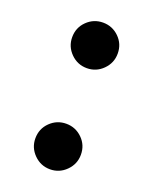

<svg xmlns="http://www.w3.org/2000/svg" viewBox="-112 -613 557 697"><g transform="rotate(20 166.0 -265.0)"><path d="M166 -372.1Q129.9 -372.1 104 -397.9Q78.1 -423.8 78.1 -460Q78.1 -497.1 104 -522.5Q129.9 -547.9 166 -547.9Q202.1 -547.9 228 -522.5Q253.9 -497.1 253.9 -460Q253.9 -423.8 228 -397.9Q202.1 -372.1 166 -372.1ZM166 18.6Q129.9 18.6 104 -7.3Q78.1 -33.2 78.1 -69.3Q78.1 -106.4 104 -131.8Q129.9 -157.2 166 -157.2Q202.1 -157.2 228 -131.8Q253.9 -106.4 253.9 -69.3Q253.9 -33.2 228 -7.3Q202.1 18.6 166 18.6Z"/></g></svg>

Font: Sen ExtraBold
Style: Regular
Weight: 800
Version: Version 2.000;gftools[0.9.31]